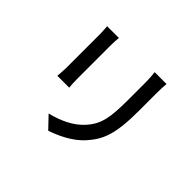

<svg xmlns="http://www.w3.org/2000/svg" viewBox="-170 -1029 1339 1339"><g transform="rotate(45 500.0 -359.0)"><path d="M210 -758C212 -737 214 -702 214 -684V-349C214 -320 210 -285 209 -268H326C324 -288 322 -323 322 -349V-684C322 -712 324 -737 326 -758ZM671 -766C674 -740 677 -710 677 -674V-502C677 -327 664 -249 594 -170C533 -101 447 -63 352 -39L435 48C508 23 609 -22 674 -98C748 -182 784 -267 784 -496V-674C784 -710 786 -740 788 -766Z"/></g></svg>

Font: Source Han Sans KR Medium
Style: Regular
Weight: 500
Designer: Ryoko NISHIZUKA (kana & ideographs); Paul D. Hunt (Latin, Greek & Cyrillic); Wenlong ZHANG (bopomofo); Sandoll Communica
Foundry: Adobe Systems Incorporated
Version: Version 1.001;PS 1.001;hotconv 1.0.78;makeotf.lib2.5.61930